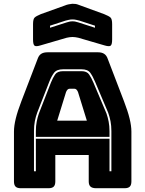

<svg xmlns="http://www.w3.org/2000/svg" viewBox="-20 -997 770 1017"><path d="M170 -303Q170 -330 174.5 -353Q179 -376 186 -396L250 -560Q260 -585 272 -602.5Q284 -620 314 -620H412Q440 -620 452 -602.5Q464 -585 475 -559L544 -396Q551 -376 555.5 -353Q560 -330 560 -303V-272H170ZM330 -510 283 -358H440L393 -510Q389 -519 384.5 -523Q380 -527 374 -527H349Q343 -527 338.5 -523Q334 -519 330 -510ZM560 -90H570V-303Q570 -331 565.5 -354.5Q561 -378 553 -400L484 -563Q472 -592 458.5 -611Q445 -630 412 -630H314Q280 -630 266 -611Q252 -592 241 -564L177 -400Q169 -378 164.5 -354.5Q160 -331 160 -303V-90H170V-262H560ZM273 -36Q273 -17 264.5 -8.5Q256 0 237 0H90Q71 0 62.5 -8.5Q54 -17 54 -36V-300Q54 -330 63.5 -369Q73 -408 93 -460L180 -687Q186 -704 198.5 -712Q211 -720 231 -720H500Q519 -720 531.5 -712Q544 -704 550 -687L637 -460Q657 -408 666.5 -369Q676 -330 676 -300V-36Q676 -17 667.5 -8.5Q659 0 640 0H489Q469 0 459.5 -8.5Q450 -17 450 -36V-176H273ZM333 -797 196 -757Q171 -749 163 -755Q155 -761 155 -788V-869Q155 -896 163.5 -904Q172 -912 196 -922L324 -968Q333 -972 343.5 -974Q354 -976 363 -977Q372 -977 380 -976Q388 -975 395 -972L532 -922Q557 -912 565.5 -904Q574 -896 574 -869V-788Q574 -761 566 -755Q558 -749 532 -757L395 -797Q378 -801 364 -801Q350 -801 333 -797ZM483 -850V-861L400 -888Q391 -890 383 -892Q375 -894 364 -894Q353 -894 345 -892Q337 -890 328 -888L245 -861V-850L332 -878Q339 -880 346.5 -882Q354 -884 364 -884Q374 -884 381.5 -882Q389 -880 396 -878Z"/></svg>

Font: Bungee Inline
Style: Regular
Weight: 400
Version: Version 1.000;PS 1.0;hotconv 1.0.72;makeotf.lib2.5.5900